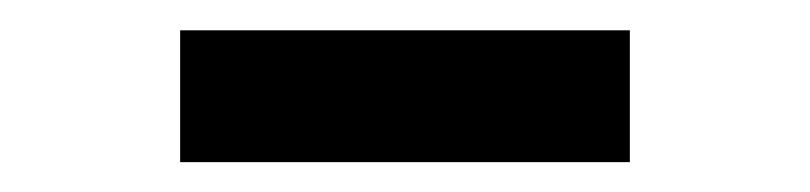

<svg xmlns="http://www.w3.org/2000/svg" viewBox="-20 -695 540 128"><path d="M100.1 -586.9V-674.8H399.9V-586.9Z"/></svg>

Font: TASA Orbiter Deck
Style: Bold
Weight: 700
Designer: Weizhong Zhang
Version: Version 1.000;Glyphs 3.1.2 (3151)